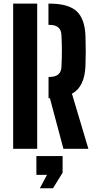

<svg xmlns="http://www.w3.org/2000/svg" viewBox="-20 -820 536 1058"><path d="M329.5 0 255 -279H247.5V-396H253Q316 -396 318.5 -451Q321 -495.5 321 -539.5Q321 -583.5 318.5 -628Q315.5 -683 253.5 -683H247V-800H253.5Q356 -800 401.8 -758.5Q447.5 -717 451 -621.5Q452.5 -572 452.5 -537.8Q452.5 -503.5 451 -457.5Q446.5 -341 376.5 -303.5L467 0ZM52.5 0V-800H185V0ZM199.5 217.5 239 143.5H180.5V40H325V131.5L272 217.5Z"/></svg>

Font: Big Shoulders Stencil Text ExtraBold
Style: Regular
Weight: 800
Designer: Patric King
Foundry: XO Type Co
Version: Version 1.000